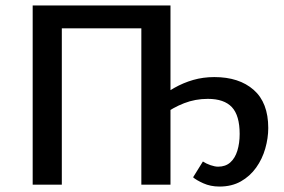

<svg xmlns="http://www.w3.org/2000/svg" viewBox="-20 -678 1043 705"><path d="M786 7Q753 7 726.5 -5Q700 -17 689 -27L725 -85Q737 -77 753 -71.5Q769 -66 781 -66Q808 -66 825.5 -81.5Q843 -97 851.5 -124.5Q860 -152 860 -186Q860 -254 831.5 -284.5Q803 -315 743 -315Q697 -315 656 -299Q615 -283 580 -257L554 -310Q586 -336 619.5 -355Q653 -374 689.5 -384.5Q726 -395 767 -395Q858 -395 911.5 -348Q965 -301 965 -208Q965 -171 954 -132.5Q943 -94 920.5 -62.5Q898 -31 864.5 -12Q831 7 786 7ZM100 0V-658H207V0ZM499 0V-658H606V0ZM134 -574V-658H573V-574Z"/></svg>

Font: Ysabeau Office SemiBold
Style: Regular
Weight: 600
Designer: Christian Thalmann (Catharsis Fonts)
Version: Version 2.001;gftools[0.9.30]; featfreeze: tnum,lnum,ss02